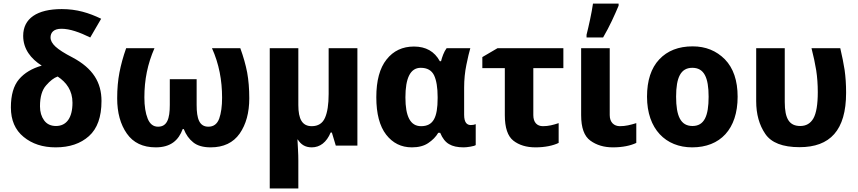

<svg xmlns="http://www.w3.org/2000/svg" viewBox="-20 -816 4809 1076"><path d="M326.2 -765.1C187.5 -765.1 109.9 -712.4 109.9 -615.2C109.9 -541.5 152.8 -486.8 213.9 -448.2C159.2 -432.6 116.7 -407.2 86.4 -371.6C56.2 -335.9 41 -283.2 41 -213.9C41 -142.6 64.9 -87.4 112.3 -48.8C159.7 -9.8 219.2 9.8 292 9.8C369.6 9.8 431.6 -11.2 478.5 -53.2C525.4 -95.2 548.8 -160.6 548.8 -250C548.8 -354 501 -433.1 386.2 -494.1C341.3 -517.1 309.6 -537.6 291 -554.7C272.5 -571.8 263.2 -588.9 263.2 -606C263.2 -632.8 279.8 -654.8 324.2 -654.8C371.6 -654.8 425.8 -635.3 485.8 -606L546.9 -710.9C478 -744.1 410.2 -765.1 326.2 -765.1ZM303.2 -387.2C352.1 -354.5 386.2 -309.1 386.2 -240.2C386.2 -155.8 352.5 -109.9 293.9 -109.9C264.6 -109.9 242.2 -120.6 227.1 -141.6C211.9 -162.6 204.1 -188.5 204.1 -220.2C204.1 -272.5 215.3 -311.5 238.3 -337.4C260.7 -363.3 282.2 -379.9 303.2 -387.2Z M1168 -545.9C1207.5 -458 1224.6 -366.2 1224.6 -268.1C1224.6 -220.7 1219.2 -181.6 1208.5 -151.4C1197.3 -121.1 1177.2 -106 1147.9 -106C1097.2 -106 1082 -150.4 1082 -228V-372.1H931.6V-228C931.6 -150.4 916.5 -106 865.7 -106C838.9 -106 819.8 -121.1 807.6 -151.4C795.4 -181.6 789.1 -221.2 789.1 -270C789.1 -369.1 807.1 -458 845.7 -545.9H687C669.9 -498 657.7 -452.6 649.4 -409.7C641.1 -366.7 636.7 -318.4 636.7 -265.1C636.7 -184.6 654.8 -118.7 690.9 -67.4C726.6 -16.1 780.8 9.8 853 9.8C937 9.8 981 -30.3 1003.9 -92.8H1009.8C1022 -61.5 1039.6 -36.6 1063 -18.1C1085.9 0.5 1118.7 9.8 1160.6 9.8C1232.9 9.8 1287.1 -16.1 1323.2 -67.4C1358.9 -118.7 1377 -184.6 1377 -265.1C1377 -318.4 1373 -366.7 1365.2 -409.7C1356.9 -452.6 1344.2 -498 1326.7 -545.9Z M1821.8 -545.9V-289.1C1821.8 -231 1814.9 -186.5 1801.3 -155.8C1787.6 -124.5 1762.7 -108.9 1727.1 -108.9C1673.8 -108.9 1651.9 -148.4 1651.9 -227.1V-545.9H1491.7V240.2H1651.9V84C1651.9 65.9 1651.4 44.4 1649.9 19.5C1648.4 -5.4 1647.5 -23.4 1647 -34.2H1648.9C1666 -6.3 1690.4 9.8 1727.1 9.8C1773.4 9.8 1810.1 -18.6 1833 -73.2H1839.8L1861.8 0H1982.9V-545.9Z M2339.8 -108.9C2279.8 -108.9 2252 -163.1 2252 -270C2252 -377.9 2279.3 -436 2337.9 -436C2374 -436 2398.9 -421.9 2412.6 -394C2425.8 -366.2 2432.6 -325.2 2432.6 -272V-266.1C2432.6 -156.7 2407.7 -108.9 2339.8 -108.9ZM2288.1 9.8C2325.2 9.8 2356 2 2379.9 -14.2C2403.8 -30.3 2422.9 -49.3 2436 -71.8H2446.8C2459.5 -41 2476.1 -20 2496.6 -8.3C2516.6 3.9 2543.9 9.8 2578.6 9.8C2588.9 9.8 2601.1 8.3 2616.2 5.9C2631.3 3.4 2641.1 0.5 2646 -2.9V-120.1C2637.7 -116.7 2628.9 -115.2 2618.7 -115.2C2597.7 -115.2 2581.1 -127.9 2581.1 -172.9V-325.2C2581.1 -369.6 2585.4 -412.6 2593.8 -453.1C2602.1 -493.7 2609.4 -524.9 2615.7 -545.9H2482.9C2467.8 -525.9 2457.5 -496.1 2451.7 -473.1H2444.8C2415 -527.8 2366.7 -555.2 2299.8 -555.2C2235.8 -555.2 2184.6 -531.2 2146.5 -482.9C2107.9 -434.6 2088.9 -363.8 2088.9 -271C2088.9 -178.7 2107.4 -108.9 2144 -61.5C2180.7 -14.2 2228.5 9.8 2288.1 9.8Z M2768.1 -545.9 2683.1 -496.1V-434.1H2809.1V-170.9C2809.1 -100.1 2825.2 -52.7 2856.9 -27.8C2888.7 -2.9 2930.2 9.8 2981 9.8C3034.2 9.8 3080.1 0 3110.8 -15.1V-126C3080.1 -115.7 3053.7 -108.9 3022.9 -108.9C2989.7 -108.9 2968.8 -129.9 2968.8 -170.9V-434.1H3137.2V-545.9Z M3236.8 -545.9V-170.9C3236.8 -100.1 3253.9 -52.7 3288.6 -27.8C3322.8 -2.9 3364.7 9.8 3415 9.8C3469.7 9.8 3514.2 0 3545.9 -15.1V-126C3512.7 -115.7 3485.8 -108.9 3454.1 -108.9C3421.4 -108.9 3397 -129.9 3397 -170.9V-545.9ZM3359.9 -606C3396.5 -668.5 3424.8 -731.9 3446.8 -784.2V-795.9H3303.2C3296.4 -746.1 3278.8 -667 3267.1 -621.1V-606Z M4113.8 -273.9C4113.8 -364.7 4089.8 -434.6 4042.5 -483.4C3994.6 -531.7 3934.6 -556.2 3861.8 -556.2C3782.7 -556.2 3720.2 -531.7 3674.8 -483.4C3628.9 -434.6 3606 -364.7 3606 -273.9C3606 -92.3 3711.4 9.8 3858.9 9.8C4016.1 9.8 4113.8 -92.3 4113.8 -273.9ZM3769 -273.9C3769 -381.8 3794.9 -436 3859.9 -436C3925.8 -436 3951.2 -381.8 3951.2 -273.9C3951.2 -166 3926.8 -109.9 3860.8 -109.9C3794.4 -109.9 3769 -166 3769 -273.9Z M4460.9 8.8C4631.3 8.8 4721.7 -85.4 4721.7 -295.9C4721.7 -342.8 4718.8 -385.3 4713.4 -423.8C4707.5 -461.9 4699.2 -502.4 4689 -545.9H4527.8C4539.1 -502 4547.9 -460.4 4554.2 -421.9C4560.1 -383.3 4563 -342.3 4563 -299.8C4563 -230.5 4554.7 -181.6 4538.6 -152.8C4522 -124 4497.6 -109.9 4464.8 -109.9C4404.8 -109.9 4377.9 -148.9 4377.9 -244.1V-545.9H4217.8V-249C4217.8 -176.3 4234.9 -115.2 4268.6 -65.9C4302.2 -16.1 4366.2 8.8 4460.9 8.8Z"/></svg>

Font: Avrile Sans
Style: Bold
Weight: 700
Designer: Monotype Design Team, Google (font), Stefan Peev (BGR Cyrillic), Cristiano Sobral (main changes)
Foundry: The Avrile Sans Project Authors
Version: Version 3.110